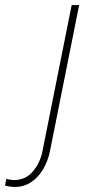

<svg xmlns="http://www.w3.org/2000/svg" viewBox="-135 -532 369 766"><path d="M-76.2 213.9Q-85 213.9 -95.2 212.4Q-105.5 210.9 -115.2 208L-109.4 181.2Q-100.6 184.1 -92.5 185.3Q-84.5 186.5 -80.1 186.5Q-33.2 186.5 -4.2 152.3Q24.9 118.2 34.2 72.3L150.9 -511.7H180.7L64.5 70.3Q56.2 111.3 36.6 143.8Q17.1 176.3 -11.5 195.1Q-40 213.9 -76.2 213.9Z"/></svg>

Font: Reddit Sans ExtraLight
Style: Italic
Weight: 250
Italic angle: -11.25°
Designer: Stephen Hutchings
Version: Version 1.013